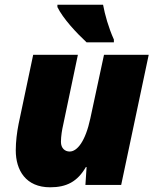

<svg xmlns="http://www.w3.org/2000/svg" viewBox="-20 -786 662 816"><path d="M348 -606H464V-618C441 -669 426 -723 418 -766H224V-756C248 -707 304 -647 348 -606ZM193 10C263 10 309 -14 345 -76H348L343 0H495L612 -553H422L364 -283C343 -185 308 -142 276 -142C256 -142 239 -156 239 -183C239 -207 244 -236 248 -253L311 -553H121L59 -259C52 -224 47 -184 47 -147C47 -62 90 10 193 10Z"/></svg>

Font: Noto Sans UI Black
Style: Italic
Weight: 900
Italic angle: -372°
Designer: Monotype Design Team
Foundry: Monotype Imaging Inc.
Version: Version 1.901